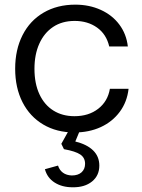

<svg xmlns="http://www.w3.org/2000/svg" viewBox="-20 -553 602 814"><path d="M44.3 -261.6Q44.3 -342.3 75.6 -404Q106.9 -465.7 164.8 -499.5Q222.7 -533.3 299.1 -533.3Q358.6 -533.3 407.3 -511.1Q456 -489 486 -448.8Q516 -408.6 522 -356H443.1Q431 -408 391.5 -436.1Q352 -464.3 296.6 -464.3Q243.3 -464.3 205.1 -438.8Q167 -413.3 146.6 -367.6Q126.1 -322 126.1 -261.3Q126.1 -198.7 147.2 -153.4Q168.3 -108.1 206.4 -84.3Q244.6 -60.4 295.6 -60.4Q356 -60.4 396.4 -91.9Q436.9 -123.3 445.9 -176.6H525.1Q518.9 -120.9 487.7 -78.9Q456.6 -36.9 407 -14.1Q357.4 8.6 295.6 8.6Q220.4 8.6 163.5 -25Q106.6 -58.6 75.4 -119.7Q44.3 -180.9 44.3 -261.6ZM170.4 164.4 226 149Q232 168.3 246.9 179.2Q261.9 190.1 284.3 190.9Q311 190.9 325.9 177.4Q340.7 163.9 340.7 141.3Q340.7 115.9 320.5 102.1Q300.3 88.3 251.1 79.4L240 56.7L279.3 -13.7H324.4L299.3 46.9Q348.4 59 374.8 84.7Q401.1 110.4 401.1 149Q401.1 191.3 370.1 216.5Q339 241.7 287.7 241Q243.3 241 211.9 221.1Q180.4 201.3 170.4 164.4Z"/></svg>

Font: Mona Sans VF XLt
Style: Regular
Weight: 200
Designer: Deni Anggara
Foundry: GitHub
Version: Version 2.000;Glyphs 3.2.3 (3260)